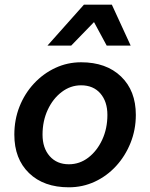

<svg xmlns="http://www.w3.org/2000/svg" viewBox="-20 -781 638 817"><path d="M41 -208Q41 -272 63 -327.5Q85 -383 124.5 -425.5Q164 -468 215.5 -492Q267 -516 325 -516Q432 -516 495 -455.5Q558 -395 558 -292Q558 -229 535.5 -173Q513 -117 474 -74.5Q435 -32 383.5 -8Q332 16 273 16Q166 16 103.5 -44.5Q41 -105 41 -208ZM273 -82Q319 -82 356 -110.5Q393 -139 415 -186.5Q437 -234 437 -292Q437 -349 407 -383.5Q377 -418 325 -418Q280 -418 242.5 -389.5Q205 -361 183 -313.5Q161 -266 161 -208Q161 -151 191.5 -116.5Q222 -82 273 -82ZM182 -587 337 -761H456L536 -587H434L380 -687L283 -587Z"/></svg>

Font: Wix Madefor Text SemiBold
Style: Italic
Weight: 600
Italic angle: -12°
Designer: Dalton Maag Ltd
Foundry: Dalton Maag Ltd
Version: Version 3.100